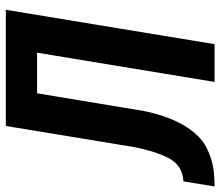

<svg xmlns="http://www.w3.org/2000/svg" viewBox="-106 -706 775 676"><g transform="rotate(-90 282.0 -367.5)"><path d="M332 0 435 -625H292L241 -317Q237 -294 233.5 -271Q230 -248 224.5 -225.5Q219 -203 211.5 -180.5Q204 -158 194 -136.5Q184 -115 170.5 -94.5Q157 -74 139.5 -56.5Q122 -39 100 -28Q78 -17 55 -10.5Q32 -4 9 -2Q-14 0 -36 0L-18 -110Q-2 -110 15 -116.5Q32 -123 44.5 -135.5Q57 -148 65 -164Q73 -180 79 -196Q85 -212 89.5 -228.5Q94 -245 98 -261.5Q102 -278 104.5 -294.5Q107 -311 110 -328L177 -735H586L465 0Z"/></g></svg>

Font: Iosevka Aile Extrabold Oblique
Style: Regular
Weight: 800
Italic angle: -9°
Designer: Belleve Invis
Foundry: Belleve Invis
Version: Version 31.1.0; ttfautohint (v1.8.4)